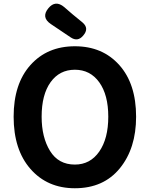

<svg xmlns="http://www.w3.org/2000/svg" viewBox="-20 -1004 810 1038"><path d="M715.8 -373Q715.8 -202.1 627.9 -94.2Q540 13.7 384.8 13.7Q236.3 13.7 145 -90.3Q53.7 -194.3 53.7 -373Q53.7 -550.8 144.5 -652.3Q235.4 -753.9 384.8 -753.9Q534.2 -753.9 625 -652.3Q715.8 -550.8 715.8 -373ZM205.1 -373Q205.1 -261.7 250.5 -188Q295.9 -114.3 384.8 -114.3Q467.8 -114.3 516.6 -184.6Q565.4 -254.9 565.4 -373Q565.4 -491.2 516.6 -559.1Q467.8 -627 384.8 -627Q301.8 -627 253.4 -559.6Q205.1 -492.2 205.1 -373ZM327.1 -965.8Q366.2 -930.7 425.8 -882.8Q463.9 -850.6 429.7 -811.5Q400.4 -776.4 362.3 -801.8L254.9 -874Q201.2 -910.2 241.2 -959Q279.3 -1005.9 327.1 -965.8Z"/></svg>

Font: GenSenMaruGothic TW TTF Bold
Style: Regular
Weight: 700
Version: Version 1.301